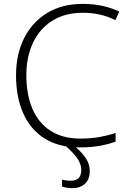

<svg xmlns="http://www.w3.org/2000/svg" viewBox="-20 -744 661 982"><path d="M403.8 -678.7Q312.5 -678.7 247.8 -638.2Q183.1 -597.7 148.9 -525.6Q114.7 -453.6 114.7 -358.9Q114.7 -260.7 145.5 -188.2Q176.3 -115.7 238 -75.4Q299.8 -35.2 392.1 -35.2Q445.3 -35.2 489.5 -43.2Q533.7 -51.3 571.3 -64V-20Q535.6 -6.3 491 1.7Q446.3 9.8 387.2 9.8Q279.8 9.8 207.5 -36.1Q135.3 -82 98.6 -165Q62 -248 62 -358.9Q62 -464.8 102.5 -547.1Q143.1 -629.4 219.7 -676.8Q296.4 -724.1 404.3 -724.1Q506.8 -724.1 589.8 -685.1L570.3 -641.1Q531.2 -660.6 489.5 -669.7Q447.8 -678.7 403.8 -678.7ZM395.5 125.5Q395.5 91.3 371.1 60.1Q346.7 28.8 312.5 0L347.2 -7.3Q390.1 24.9 414.6 58.6Q439 92.3 439 130.9Q439 173.3 414.6 195.8Q390.1 218.3 350.1 218.3Q335 218.3 321 215.8Q307.1 213.4 297.4 210V174.3Q314.9 180.2 343.3 180.2Q395.5 180.2 395.5 125.5Z"/></svg>

Font: Open Sans Light
Style: Regular
Weight: 300
Designer: Monotype Design Team
Foundry: Monotype Imaging Inc.
Version: Version 3.000; ttfautohint (v1.8.4)